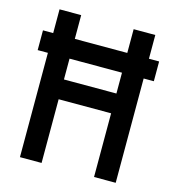

<svg xmlns="http://www.w3.org/2000/svg" viewBox="-104 -782 794 870"><g transform="rotate(15 293.0 -346.5)"><path d="M20.5 -489.3V-582H68.4V-693.4H169.9V-582H416V-693.4H517.6V-582H565.4V-489.3H517.6V0H416V-298.8H169.9V0H68.4V-489.3ZM169.9 -391.6H416V-489.3H169.9Z"/></g></svg>

Font: Cascadia Mono PL
Style: Regular
Weight: 400
Monospace: yes
Designer: Aaron Bell
Foundry: Saja Typeworks
Version: Version 2404.023; ttfautohint (v1.8.4)